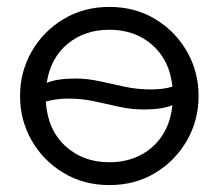

<svg xmlns="http://www.w3.org/2000/svg" viewBox="-20 -520 632 555"><path d="M296 15Q222 15 163.5 -20.2Q105 -55.5 71.5 -114Q38 -172.5 38 -242.5Q38 -312.5 71.5 -371Q105 -429.5 163.5 -464.8Q222 -500 296 -500Q370.5 -500 428.8 -464.8Q487 -429.5 520.5 -371Q554 -312.5 554 -242.5Q554 -172.5 520.5 -114Q487 -55.5 428.8 -20.2Q370.5 15 296 15ZM197.5 -293Q232.5 -293 267.8 -285.2Q303 -277.5 339.8 -269.5Q376.5 -261.5 415.5 -261.5Q431.5 -261.5 447.2 -263.2Q463 -265 478.5 -269.5Q470.5 -345.5 420.5 -389.8Q370.5 -434 296 -434Q224.5 -434 175.2 -393Q126 -352 115 -280.5Q145.5 -293 197.5 -293ZM296 -51Q370.5 -51 420.5 -95.2Q470.5 -139.5 478.5 -216Q448 -203.5 395.5 -203.5Q360.5 -203.5 325.2 -211.2Q290 -219 253.5 -227Q217 -235 178 -235Q161.5 -235 145.2 -233Q129 -231 112.5 -226.5Q117.5 -145.5 168.5 -98.2Q219.5 -51 296 -51Z"/></svg>

Font: Geologica ExtraLight
Style: Regular
Weight: 200
Designer: Sindre Bremnes, Frode Helland
Foundry: Monokrom Skriftforlag AS
Version: Version 1.010; ttfautohint (v1.8.4.7-5d5b);gftools[0.9.28]